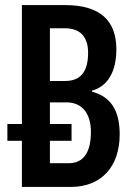

<svg xmlns="http://www.w3.org/2000/svg" viewBox="-20 -734 530 754"><path d="M66 0H259C379 0 450 -81 450 -206C450 -300 416 -354 341 -374V-378C402 -394 437 -452 437 -540C437 -657 369 -714 236 -714H66V-247H9V-181H66ZM176 -416V-623H235C295 -623 326 -589 326 -527C326 -453 297 -416 236 -416ZM176 -93V-181H261V-247H176V-332H241C302 -332 337 -289 337 -216C337 -135 308 -93 249 -93Z"/></svg>

Font: Noto Sans Display Condensed Medium
Style: Regular
Weight: 500
Width: 3
Designer: Monotype Design Team
Foundry: Monotype Imaging Inc.
Version: Version 1.900